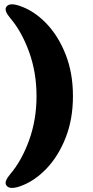

<svg xmlns="http://www.w3.org/2000/svg" viewBox="-20 -761 442 912"><path d="M326.5 -304.5Q326.5 -195 291.8 -106.8Q257 -18.5 199.8 41Q142.5 100.5 75 124Q21 142.5 8.5 116.5Q0 100 29.5 65Q83.5 1.5 118.5 -95.5Q153.5 -192.5 153.5 -304.5Q153.5 -416.5 118.5 -513.5Q83.5 -610.5 29.5 -674Q0 -709 8.5 -725.5Q21 -751.5 75 -732.5Q142.5 -709.5 199.8 -650Q257 -590.5 291.8 -502.2Q326.5 -414 326.5 -304.5Z"/></svg>

Font: Fraunces 9pt Soft Black
Style: Regular
Weight: 900
Version: Version 1.000;[b76b70a41]